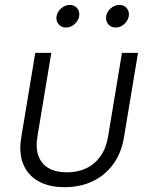

<svg xmlns="http://www.w3.org/2000/svg" viewBox="-20 -755 618 784"><path d="M244.1 9.3Q180.2 9.3 136.7 -15.1Q93.3 -39.6 74.7 -85.2Q56.2 -130.9 66.9 -194.8L124 -539.1H189.5L132.8 -197.8Q125 -150.4 137.2 -117.7Q149.4 -85 179 -68.1Q208.5 -51.3 252.9 -51.3Q297.9 -51.3 332.8 -68.1Q367.7 -85 390.6 -117.7Q413.6 -150.4 421.4 -197.8L478 -539.1H543.5L486.3 -194.8Q476.1 -131.3 443.1 -85.7Q410.2 -40 359.4 -15.4Q308.6 9.3 244.1 9.3ZM452.1 -642.6Q433.1 -642.6 421.9 -656.2Q410.6 -669.9 413.6 -689Q416.5 -708 432.6 -721.4Q448.7 -734.9 467.8 -734.9Q486.8 -734.9 497.8 -721.4Q508.8 -708 505.9 -689Q502.4 -669.9 486.8 -656.2Q471.2 -642.6 452.1 -642.6ZM249.5 -642.6Q230.5 -642.6 219.2 -656.2Q208 -669.9 210.9 -689Q214.4 -708 230.2 -721.4Q246.1 -734.9 265.1 -734.9Q284.2 -734.9 295.2 -721.4Q306.2 -708 303.2 -689Q299.8 -669.9 284.2 -656.2Q268.6 -642.6 249.5 -642.6Z"/></svg>

Font: Inter 18pt Light
Style: Italic
Weight: 300
Italic angle: -9.3988°
Designer: Rasmus Andersson
Foundry: rsms
Version: Version 4.001;git-66647c0bb